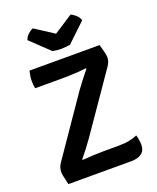

<svg xmlns="http://www.w3.org/2000/svg" viewBox="-163 -998 894 1093"><g transform="rotate(-20 284.5 -451.0)"><path d="M300.5 -479.5Q316 -501.5 337.8 -529.5Q359.5 -557.5 380 -582.5L377 -585.5Q358 -583 328 -581Q298 -579 268.5 -578.2Q239 -577.5 221.5 -577.5H67.5Q65 -588.5 64 -599.2Q63 -610 63 -620.5Q63 -637 65.2 -652Q67.5 -667 71.5 -683H496Q508.5 -639.5 511.2 -625.2Q514 -611 514 -603Q514 -591.5 510.5 -579.8Q507 -568 498.5 -555L258 -206.5Q242.5 -184 221 -156Q199.5 -128 180 -104.5L183 -101.5Q214.5 -104 251.2 -105.8Q288 -107.5 314.5 -107.5H400Q438.5 -107.5 467.2 -113.2Q496 -119 516 -128.5Q520 -116 522.8 -100.2Q525.5 -84.5 525.5 -69Q525.5 -34.5 502.8 -17.2Q480 0 439.5 0H58.5Q48.5 -42 46 -55.8Q43.5 -69.5 43.5 -78.5Q43.5 -90.5 47.5 -104Q51.5 -117.5 60 -129.5ZM399.5 -902.5Q413 -898 429 -883.8Q445 -869.5 451.5 -850L338.5 -742.5Q315.5 -737.5 285.5 -737.5Q255.5 -737.5 232.5 -742.5L119.5 -850Q126 -869.5 142 -883.8Q158 -898 171.5 -902.5L285.5 -828.5Z"/></g></svg>

Font: Signika Negative SemiBold
Style: Regular
Weight: 600
Designer: Anna Giedryś
Foundry: Anna Giedryś
Version: Version 2.000; ttfautohint (v1.8.3) -l 8 -r 50 -G 200 -x 9 -